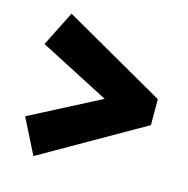

<svg xmlns="http://www.w3.org/2000/svg" viewBox="-86 -615 699 714"><g transform="rotate(15 263.0 -258.0)"><path d="M103.7 16 35.7 -119 372 -293V-223.3L35.7 -397.3L103.7 -532.3L496 -308V-208.3Z"/></g></svg>

Font: Lexend Medium
Style: Regular
Weight: 500
Designer: Bonnie Shaver-Troup, Thomas Jockin
Foundry: Lexend
Version: Version 1.005